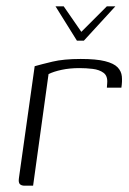

<svg xmlns="http://www.w3.org/2000/svg" viewBox="-20 -589 410 609"><path d="M156 -569H182L238 -488L319 -569H346L246 -460H224ZM85 0H58Q48 0 43 -5Q38 -10 40 -24L90 -379Q111 -385 146.5 -393.5Q182 -402 236 -402Q285 -402 313 -395Q341 -388 353 -375.5Q365 -363 366.5 -346.5Q368 -330 365 -311H319L320 -325Q322 -348 308.5 -358Q295 -368 274 -370.5Q253 -373 232 -373Q201 -373 175.5 -367.5Q150 -362 134 -354Z"/></svg>

Font: Genos Light
Style: Italic
Weight: 300
Italic angle: -8°
Designer: Robert E. Leuschke
Foundry: Robert E. Leuschke
Version: Version 1.010